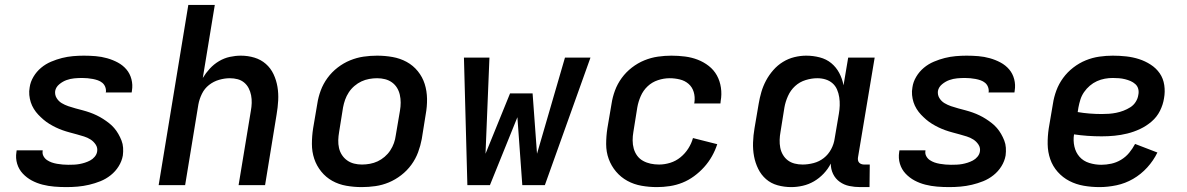

<svg xmlns="http://www.w3.org/2000/svg" viewBox="-20 -755 4840 783"><path d="M251 8Q226 8 201.5 6Q177 4 153.5 -2Q130 -8 109.5 -19Q89 -30 73 -47Q57 -64 50 -87Q43 -110 47 -135L48 -142H154V-140Q152 -128 157.5 -118Q163 -108 172 -102Q181 -96 191 -92.5Q201 -89 212.5 -87Q224 -85 235.5 -84Q247 -83 258 -83Q270 -83 281.5 -83.5Q293 -84 304 -86Q315 -88 326 -91.5Q337 -95 347.5 -100.5Q358 -106 366 -115.5Q374 -125 376 -136Q379 -152 370.5 -165Q362 -178 349.5 -186Q337 -194 322.5 -198.5Q308 -203 293.5 -207Q279 -211 264 -215Q249 -219 235 -224Q221 -229 207.5 -235.5Q194 -242 181 -250Q168 -258 157 -267.5Q146 -277 136 -287.5Q126 -298 118 -311Q110 -324 105.5 -338Q101 -352 99.5 -367.5Q98 -383 101 -399Q104 -421 116.5 -442Q129 -463 147.5 -478.5Q166 -494 188.5 -503.5Q211 -513 233 -518.5Q255 -524 277.5 -526Q300 -528 322 -528Q346 -528 370 -526Q394 -524 417 -517.5Q440 -511 460.5 -500Q481 -489 495.5 -472Q510 -455 516 -432Q522 -409 518 -385L517 -378H411L412 -380Q413 -391 409 -401Q405 -411 397 -417.5Q389 -424 379 -427.5Q369 -431 358.5 -433Q348 -435 337 -436Q326 -437 315 -437Q299 -437 283 -435.5Q267 -434 251.5 -428.5Q236 -423 222 -411.5Q208 -400 205 -384Q203 -368 211 -355Q219 -342 231.5 -334.5Q244 -327 258.5 -322Q273 -317 288 -313Q303 -309 318 -305Q333 -301 347 -296Q361 -291 374.5 -284.5Q388 -278 400.5 -270Q413 -262 424.5 -253Q436 -244 445.5 -233Q455 -222 462.5 -209Q470 -196 475.5 -182Q481 -168 482 -152.5Q483 -137 481 -121Q477 -98 464 -77Q451 -56 431.5 -40.5Q412 -25 389.5 -16Q367 -7 343.5 -1.5Q320 4 297 6Q274 8 251 8Z M627 0 748 -735H856L807 -437Q819 -457 835.5 -475Q852 -493 873 -505.5Q894 -518 917 -523Q940 -528 962 -528Q991 -528 1017.5 -520Q1044 -512 1064 -494.5Q1084 -477 1095.5 -452.5Q1107 -428 1111.5 -401Q1116 -374 1114.5 -345.5Q1113 -317 1108 -288L1061 0H953L1003 -303Q1006 -319 1006.5 -335Q1007 -351 1004 -366.5Q1001 -382 994 -395.5Q987 -409 975.5 -418.5Q964 -428 949 -432Q934 -436 917 -436Q896 -436 873.5 -429.5Q851 -423 832.5 -408.5Q814 -394 803.5 -372.5Q793 -351 789 -329L735 0Z M1455 8Q1423 8 1392 2.5Q1361 -3 1335 -17.5Q1309 -32 1290 -55.5Q1271 -79 1261.5 -107.5Q1252 -136 1252 -168Q1252 -200 1257 -232L1274 -332Q1278 -359 1288 -386Q1298 -413 1315.5 -437Q1333 -461 1357 -479.5Q1381 -498 1408 -509Q1435 -520 1462.5 -524Q1490 -528 1518 -528Q1550 -528 1581 -522.5Q1612 -517 1638.5 -502.5Q1665 -488 1684 -464.5Q1703 -441 1712 -412.5Q1721 -384 1721.5 -352Q1722 -320 1716 -288L1700 -188Q1695 -161 1685 -134Q1675 -107 1657.5 -83Q1640 -59 1616 -40.5Q1592 -22 1565.5 -11Q1539 0 1511 4Q1483 8 1455 8ZM1456 -84Q1472 -84 1488.5 -87Q1505 -90 1520 -97Q1535 -104 1548.5 -115.5Q1562 -127 1571.5 -141.5Q1581 -156 1586.5 -171.5Q1592 -187 1594 -203L1611 -303Q1614 -320 1614 -336.5Q1614 -353 1610.5 -368.5Q1607 -384 1599 -397Q1591 -410 1578.5 -419Q1566 -428 1550.5 -432Q1535 -436 1518 -436Q1502 -436 1485.5 -433Q1469 -430 1454 -423Q1439 -416 1425.5 -404.5Q1412 -393 1402.5 -378.5Q1393 -364 1387.5 -348.5Q1382 -333 1379 -317L1363 -217Q1360 -200 1359.5 -183.5Q1359 -167 1362.5 -151.5Q1366 -136 1374.5 -123Q1383 -110 1395.5 -101Q1408 -92 1423.5 -88Q1439 -84 1456 -84Z M1886 0 1872 -520H1976L1960 -128L2060 -374H2152L2170 -128L2284 -520H2388L2202 0H2110L2090 -277L1978 0Z M2659 8Q2627 8 2596 2.5Q2565 -3 2538.5 -17.5Q2512 -32 2492.5 -55Q2473 -78 2462.5 -106.5Q2452 -135 2452 -167.5Q2452 -200 2457 -232L2474 -332Q2478 -359 2488 -386Q2498 -413 2515.5 -437Q2533 -461 2557 -479.5Q2581 -498 2608 -509Q2635 -520 2663 -524Q2691 -528 2718 -528Q2746 -528 2773.5 -524.5Q2801 -521 2825.5 -511.5Q2850 -502 2870.5 -486Q2891 -470 2903.5 -447.5Q2916 -425 2920 -397.5Q2924 -370 2919 -343L2918 -333H2811L2812 -338Q2815 -360 2809 -380Q2803 -400 2788 -413Q2773 -426 2752.5 -431Q2732 -436 2711 -436Q2687 -436 2663 -428Q2639 -420 2621 -403Q2603 -386 2593 -363Q2583 -340 2579 -317L2563 -217Q2560 -200 2560 -182.5Q2560 -165 2564.5 -149Q2569 -133 2578.5 -120Q2588 -107 2602.5 -99Q2617 -91 2633.5 -87.5Q2650 -84 2668 -84Q2690 -84 2713 -91Q2736 -98 2755 -113.5Q2774 -129 2787 -149.5Q2800 -170 2806 -192L2905 -167Q2897 -142 2883.5 -118Q2870 -94 2851.5 -73.5Q2833 -53 2810.5 -36.5Q2788 -20 2763 -10Q2738 0 2711.5 4Q2685 8 2659 8Z M3207 8Q3178 8 3151 0.5Q3124 -7 3104 -24.5Q3084 -42 3072 -66.5Q3060 -91 3055 -118Q3050 -145 3051 -174Q3052 -203 3057 -232L3074 -332Q3078 -356 3085 -380Q3092 -404 3104 -426.5Q3116 -449 3133.5 -469Q3151 -489 3173 -502.5Q3195 -516 3219.5 -522Q3244 -528 3268 -528Q3296 -528 3323 -521Q3350 -514 3370 -497.5Q3390 -481 3402.5 -457.5Q3415 -434 3420 -407L3439 -520H3547L3479 -113Q3478 -107 3479 -101.5Q3480 -96 3483.5 -92Q3487 -88 3492.5 -86Q3498 -84 3504 -84H3527L3526 8H3488Q3465 8 3443.5 3.5Q3422 -1 3404.5 -13.5Q3387 -26 3377.5 -45.5Q3368 -65 3368 -88Q3357 -66 3339 -47Q3321 -28 3299.5 -15.5Q3278 -3 3254 2.5Q3230 8 3207 8ZM3253 -84Q3275 -84 3298 -90Q3321 -96 3339.5 -110.5Q3358 -125 3369.5 -146.5Q3381 -168 3384 -191L3401 -291Q3404 -308 3404.5 -325Q3405 -342 3402.5 -358.5Q3400 -375 3393.5 -390Q3387 -405 3375 -415.5Q3363 -426 3347 -431Q3331 -436 3313 -436Q3290 -436 3265.5 -428.5Q3241 -421 3222.5 -404Q3204 -387 3193.5 -363.5Q3183 -340 3179 -317L3163 -217Q3160 -201 3159.5 -184.5Q3159 -168 3162 -152.5Q3165 -137 3173 -123.5Q3181 -110 3193 -101Q3205 -92 3220.5 -88Q3236 -84 3253 -84Z M3851 8Q3826 8 3801.5 6Q3777 4 3753.5 -2Q3730 -8 3709.5 -19Q3689 -30 3673 -47Q3657 -64 3650 -87Q3643 -110 3647 -135L3648 -142H3754V-140Q3752 -128 3757.5 -118Q3763 -108 3772 -102Q3781 -96 3791 -92.5Q3801 -89 3812.5 -87Q3824 -85 3835.5 -84Q3847 -83 3858 -83Q3870 -83 3881.5 -83.5Q3893 -84 3904 -86Q3915 -88 3926 -91.5Q3937 -95 3947.5 -100.5Q3958 -106 3966 -115.5Q3974 -125 3976 -136Q3979 -152 3970.5 -165Q3962 -178 3949.5 -186Q3937 -194 3922.5 -198.5Q3908 -203 3893.5 -207Q3879 -211 3864 -215Q3849 -219 3835 -224Q3821 -229 3807.5 -235.5Q3794 -242 3781 -250Q3768 -258 3757 -267.5Q3746 -277 3736 -287.5Q3726 -298 3718 -311Q3710 -324 3705.5 -338Q3701 -352 3699.5 -367.5Q3698 -383 3701 -399Q3704 -421 3716.5 -442Q3729 -463 3747.5 -478.5Q3766 -494 3788.5 -503.5Q3811 -513 3833 -518.5Q3855 -524 3877.5 -526Q3900 -528 3922 -528Q3946 -528 3970 -526Q3994 -524 4017 -517.5Q4040 -511 4060.5 -500Q4081 -489 4095.5 -472Q4110 -455 4116 -432Q4122 -409 4118 -385L4117 -378H4011L4012 -380Q4013 -391 4009 -401Q4005 -411 3997 -417.5Q3989 -424 3979 -427.5Q3969 -431 3958.5 -433Q3948 -435 3937 -436Q3926 -437 3915 -437Q3899 -437 3883 -435.5Q3867 -434 3851.5 -428.5Q3836 -423 3822 -411.5Q3808 -400 3805 -384Q3803 -368 3811 -355Q3819 -342 3831.5 -334.5Q3844 -327 3858.5 -322Q3873 -317 3888 -313Q3903 -309 3918 -305Q3933 -301 3947 -296Q3961 -291 3974.5 -284.5Q3988 -278 4000.5 -270Q4013 -262 4024.5 -253Q4036 -244 4045.5 -233Q4055 -222 4062.5 -209Q4070 -196 4075.5 -182Q4081 -168 4082 -152.5Q4083 -137 4081 -121Q4077 -98 4064 -77Q4051 -56 4031.5 -40.5Q4012 -25 3989.5 -16Q3967 -7 3943.5 -1.5Q3920 4 3897 6Q3874 8 3851 8Z M4464 8Q4431 8 4399.5 2.5Q4368 -3 4341 -17Q4314 -31 4293.5 -54Q4273 -77 4263 -106Q4253 -135 4252.5 -167Q4252 -199 4257 -232L4274 -332Q4278 -359 4288 -386Q4298 -413 4315.5 -437Q4333 -461 4357 -479.5Q4381 -498 4408 -509Q4435 -520 4463 -524Q4491 -528 4518 -528Q4546 -528 4573 -525Q4600 -522 4625 -514Q4650 -506 4672.5 -491.5Q4695 -477 4709.5 -456Q4724 -435 4728 -408Q4732 -381 4727 -354Q4723 -328 4710.5 -303Q4698 -278 4676.5 -259.5Q4655 -241 4629.5 -229Q4604 -217 4577.5 -210.5Q4551 -204 4525 -201.5Q4499 -199 4473 -199Q4444 -199 4415.5 -201Q4387 -203 4360 -207Q4356 -182 4361.5 -157.5Q4367 -133 4382.5 -115.5Q4398 -98 4422 -90.5Q4446 -83 4471 -83Q4491 -83 4512 -87.5Q4533 -92 4552 -103.5Q4571 -115 4585 -132Q4599 -149 4609 -168L4700 -133Q4684 -100 4658.5 -72Q4633 -44 4601 -25.5Q4569 -7 4533.5 0.5Q4498 8 4464 8ZM4473 -290Q4488 -290 4502.5 -291Q4517 -292 4532 -295Q4547 -298 4561.5 -303.5Q4576 -309 4589.5 -317.5Q4603 -326 4611.5 -339.5Q4620 -353 4622 -367Q4625 -380 4622 -392Q4619 -404 4610 -412Q4601 -420 4590.5 -424.5Q4580 -429 4568 -432Q4556 -435 4543.5 -436Q4531 -437 4518 -437Q4502 -437 4485.5 -434Q4469 -431 4453.5 -424Q4438 -417 4424.5 -405.5Q4411 -394 4401 -379.5Q4391 -365 4386 -349Q4381 -333 4378 -317L4375 -298Q4398 -294 4423 -292Q4448 -290 4473 -290Z"/></svg>

Font: Iosevka Semibold Extended
Style: Italic
Weight: 600
Width: 7
Italic angle: -9°
Monospace: yes
Designer: Belleve Invis
Foundry: Belleve Invis
Version: Version 32.5.0; ttfautohint (v1.8.4)